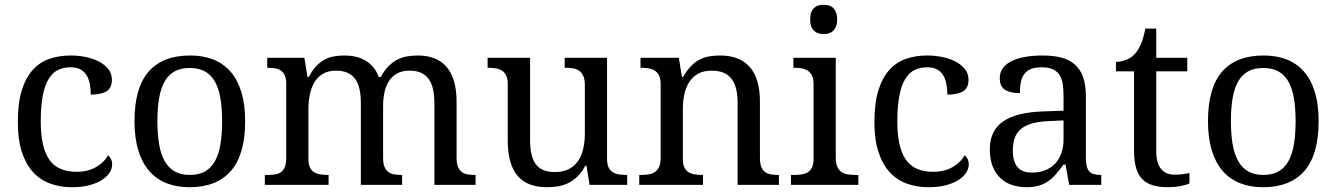

<svg xmlns="http://www.w3.org/2000/svg" viewBox="-20 -780 5638 810"><path d="M283.2 9.8Q233.4 9.8 191.4 -5.6Q149.4 -21 119.1 -54.2Q88.9 -87.4 72 -139.4Q55.2 -191.4 55.2 -265.1Q55.2 -345.2 72 -399.2Q88.9 -453.1 118.9 -485.8Q148.9 -518.6 189.7 -532.2Q230.5 -545.9 277.8 -545.9Q309.1 -545.9 340.1 -539.8Q371.1 -533.7 396 -521Q420.9 -508.3 436.5 -489Q452.1 -469.7 452.1 -443.8Q452.1 -409.2 429.7 -395Q407.2 -380.9 362.8 -380.9Q362.8 -404.3 358.9 -425.3Q355 -446.3 345.5 -462.2Q335.9 -478 319.6 -487.1Q303.2 -496.1 277.8 -496.1Q249 -496.1 225.8 -485.4Q202.6 -474.6 186 -448.2Q169.4 -421.9 160.6 -377.4Q151.9 -333 151.9 -266.1Q151.9 -159.7 187.3 -107.4Q222.7 -55.2 303.2 -55.2Q349.6 -55.2 384.3 -74.7Q418.9 -94.2 436 -125Q443.4 -119.1 448.2 -109.4Q453.1 -99.6 453.1 -85.9Q453.1 -68.8 442.4 -51.8Q431.6 -34.7 410.4 -21Q389.2 -7.3 357.4 1.2Q325.7 9.8 283.2 9.8Z M1014.2 -269Q1014.2 -127.9 954.3 -59.1Q894.5 9.8 779.3 9.8Q725.1 9.8 682.1 -7.3Q639.2 -24.4 609.1 -59.1Q579.1 -93.8 563.2 -146.2Q547.4 -198.7 547.4 -269Q547.4 -409.2 606.7 -477.5Q666 -545.9 782.2 -545.9Q836.4 -545.9 879.4 -529.1Q922.4 -512.2 952.4 -477.8Q982.4 -443.4 998.3 -391.4Q1014.2 -339.4 1014.2 -269ZM644 -269Q644 -213.4 651.4 -170.9Q658.7 -128.4 675 -99.9Q691.4 -71.3 717.5 -56.6Q743.7 -42 781.2 -42Q818.8 -42 844.7 -56.6Q870.6 -71.3 886.7 -99.9Q902.8 -128.4 909.9 -170.9Q917 -213.4 917 -269Q917 -324.7 909.7 -366.7Q902.3 -408.7 886.2 -436.8Q870.1 -464.8 844 -479Q817.9 -493.2 780.3 -493.2Q742.7 -493.2 716.8 -479Q690.9 -464.8 674.8 -436.8Q658.7 -408.7 651.4 -366.7Q644 -324.7 644 -269Z M1366.2 -42V0H1097.2V-42H1110.4Q1127.4 -42 1141.6 -44.4Q1155.8 -46.9 1166 -54.4Q1176.3 -62 1181.9 -76.2Q1187.5 -90.3 1187.5 -113.8V-425.8Q1187.5 -447.8 1181.6 -461.2Q1175.8 -474.6 1165.5 -481.9Q1155.3 -489.3 1141.1 -491.7Q1127 -494.1 1110.4 -494.1H1107.4V-536.1H1264.2L1277.3 -455.1H1282.2Q1297.4 -482.9 1314 -500.7Q1330.6 -518.6 1349.4 -528.6Q1368.2 -538.6 1388.9 -542.2Q1409.7 -545.9 1433.1 -545.9Q1457.5 -545.9 1479.5 -541Q1501.5 -536.1 1520.3 -525.4Q1539.1 -514.6 1554 -497.3Q1568.8 -480 1578.1 -455.1H1586.4Q1601.6 -482.9 1619.1 -500.7Q1636.7 -518.6 1656.5 -528.6Q1676.3 -538.6 1698 -542.2Q1719.7 -545.9 1743.2 -545.9Q1781.2 -545.9 1811.5 -534.4Q1841.8 -522.9 1862.8 -499.3Q1883.8 -475.6 1895 -438.5Q1906.2 -401.4 1906.2 -350.1V-113.8Q1906.2 -90.3 1912.1 -76.2Q1918 -62 1928.2 -54.4Q1938.5 -46.9 1952.6 -44.4Q1966.8 -42 1983.4 -42H1986.3V0H1812.5V-345.2Q1812.5 -377.9 1806.9 -403.3Q1801.3 -428.7 1788.8 -446.3Q1776.4 -463.9 1756.3 -472.9Q1736.3 -481.9 1707.5 -481.9Q1676.3 -481.9 1655 -470Q1633.8 -458 1620.6 -437.5Q1607.4 -417 1601.8 -390.1Q1596.2 -363.3 1596.2 -333V-113.8Q1596.2 -90.3 1602.1 -76.2Q1607.9 -62 1618.2 -54.4Q1628.4 -46.9 1642.6 -44.4Q1656.7 -42 1673.3 -42H1676.3V0H1502.4V-345.2Q1502.4 -377.9 1496.8 -403.3Q1491.2 -428.7 1478.8 -446.3Q1466.3 -463.9 1446.3 -472.9Q1426.3 -481.9 1397.5 -481.9Q1364.7 -481.9 1342.5 -468.8Q1320.3 -455.6 1306.6 -433.1Q1293 -410.6 1287.1 -381.3Q1281.2 -352.1 1281.2 -319.8V-108.9Q1281.2 -86.9 1287.8 -73.5Q1294.4 -60.1 1305.7 -53.2Q1316.9 -46.4 1331.8 -44.2Q1346.7 -42 1363.3 -42Z M2541 -108.9Q2541 -86.9 2547.6 -73.5Q2554.2 -60.1 2565.4 -53.2Q2576.7 -46.4 2591.6 -44.2Q2606.4 -42 2623 -42H2626V0H2467.3L2454.1 -81.1H2449.2Q2434.1 -52.7 2415.8 -35.2Q2397.5 -17.6 2377 -7.6Q2356.4 2.4 2334 6.1Q2311.5 9.8 2287.1 9.8Q2247.6 9.8 2216.8 -1.5Q2186 -12.7 2165 -36.6Q2144 -60.5 2133.1 -97.7Q2122.1 -134.8 2122.1 -186V-425.8Q2122.1 -447.8 2115.5 -461.2Q2108.9 -474.6 2097.7 -481.9Q2086.4 -489.3 2071.5 -491.7Q2056.6 -494.1 2040 -494.1H2037.1V-536.1H2216.3V-190.9Q2216.3 -158.2 2221.4 -132.8Q2226.6 -107.4 2238.5 -89.8Q2250.5 -72.3 2270.8 -63.2Q2291 -54.2 2321.3 -54.2Q2354.5 -54.2 2378.2 -65.9Q2401.9 -77.6 2417.2 -98.9Q2432.6 -120.1 2439.9 -149.9Q2447.3 -179.7 2447.3 -215.8V-421.9Q2447.3 -445.3 2440.7 -459.7Q2434.1 -474.1 2423.1 -481.7Q2412.1 -489.3 2397.2 -491.7Q2382.3 -494.1 2365.2 -494.1H2362.3V-536.1H2541Z M2945.8 -42V0H2676.8V-42H2685.1Q2702.1 -42 2717 -44.4Q2731.9 -46.9 2742.9 -54.4Q2753.9 -62 2760.5 -76.2Q2767.1 -90.3 2767.1 -113.8V-425.8Q2767.1 -447.8 2760.5 -461.2Q2753.9 -474.6 2742.7 -481.9Q2731.4 -489.3 2716.6 -491.7Q2701.7 -494.1 2685.1 -494.1H2682.1V-536.1H2843.8L2856.9 -455.1H2861.8Q2877.4 -482.9 2894.8 -500.7Q2912.1 -518.6 2931.4 -528.6Q2950.7 -538.6 2972.4 -542.2Q2994.1 -545.9 3018.1 -545.9Q3057.6 -545.9 3088.6 -534.4Q3119.6 -522.9 3141.4 -499.3Q3163.1 -475.6 3174.6 -438.5Q3186 -401.4 3186 -350.1V-113.8Q3186 -90.3 3191.7 -76.2Q3197.3 -62 3207.5 -54.4Q3217.8 -46.9 3231.9 -44.4Q3246.1 -42 3262.7 -42H3266.1V0H3091.8V-345.2Q3091.8 -377.9 3085.9 -403.3Q3080.1 -428.7 3067.1 -446.3Q3054.2 -463.9 3033.2 -472.9Q3012.2 -481.9 2981.9 -481.9Q2947.8 -481.9 2924.6 -468.8Q2901.4 -455.6 2887.2 -433.1Q2873 -410.6 2866.9 -381.3Q2860.8 -352.1 2860.8 -319.8V-108.9Q2860.8 -86.9 2867.4 -73.5Q2874 -60.1 2885.3 -53.2Q2896.5 -46.4 2911.4 -44.2Q2926.3 -42 2942.9 -42Z M3330.1 -42Q3346.7 -42 3361.6 -44.2Q3376.5 -46.4 3387.7 -53.2Q3398.9 -60.1 3405.5 -73.5Q3412.1 -86.9 3412.1 -108.9V-425.8Q3412.1 -447.8 3405.5 -461.2Q3398.9 -474.6 3387.7 -481.9Q3376.5 -489.3 3361.6 -491.7Q3346.7 -494.1 3330.1 -494.1H3327.1V-536.1H3505.9V-113.8Q3505.9 -90.3 3512.5 -76.2Q3519 -62 3530 -54.4Q3541 -46.9 3556.2 -44.4Q3571.3 -42 3587.9 -42H3601.1V0H3316.9V-42ZM3397.9 -698.2Q3397.9 -715.8 3402.3 -727.5Q3406.7 -739.3 3414.6 -746.6Q3422.4 -753.9 3432.6 -756.8Q3442.9 -759.8 3455.1 -759.8Q3466.8 -759.8 3477.1 -756.8Q3487.3 -753.9 3494.9 -746.6Q3502.4 -739.3 3507.1 -727.5Q3511.7 -715.8 3511.7 -698.2Q3511.7 -680.7 3507.1 -668.9Q3502.4 -657.2 3494.9 -649.9Q3487.3 -642.6 3477.1 -639.4Q3466.8 -636.2 3455.1 -636.2Q3442.9 -636.2 3432.6 -639.4Q3422.4 -642.6 3414.6 -649.9Q3406.7 -657.2 3402.3 -668.9Q3397.9 -680.7 3397.9 -698.2Z M3897 9.8Q3847.2 9.8 3805.2 -5.6Q3763.2 -21 3732.9 -54.2Q3702.6 -87.4 3685.8 -139.4Q3668.9 -191.4 3668.9 -265.1Q3668.9 -345.2 3685.8 -399.2Q3702.6 -453.1 3732.7 -485.8Q3762.7 -518.6 3803.5 -532.2Q3844.2 -545.9 3891.6 -545.9Q3922.9 -545.9 3953.9 -539.8Q3984.9 -533.7 4009.8 -521Q4034.7 -508.3 4050.3 -489Q4065.9 -469.7 4065.9 -443.8Q4065.9 -409.2 4043.5 -395Q4021 -380.9 3976.6 -380.9Q3976.6 -404.3 3972.7 -425.3Q3968.8 -446.3 3959.2 -462.2Q3949.7 -478 3933.3 -487.1Q3917 -496.1 3891.6 -496.1Q3862.8 -496.1 3839.6 -485.4Q3816.4 -474.6 3799.8 -448.2Q3783.2 -421.9 3774.4 -377.4Q3765.6 -333 3765.6 -266.1Q3765.6 -159.7 3801 -107.4Q3836.4 -55.2 3917 -55.2Q3963.4 -55.2 3998 -74.7Q4032.7 -94.2 4049.8 -125Q4057.1 -119.1 4062 -109.4Q4066.9 -99.6 4066.9 -85.9Q4066.9 -68.8 4056.2 -51.8Q4045.4 -34.7 4024.2 -21Q4002.9 -7.3 3971.2 1.2Q3939.5 9.8 3897 9.8Z M4252.9 -145Q4252.9 -98.1 4272.7 -75Q4292.5 -51.8 4334 -51.8Q4364.3 -51.8 4388.9 -61.5Q4413.6 -71.3 4430.9 -89.4Q4448.2 -107.4 4457.5 -133.3Q4466.8 -159.2 4466.8 -190.9V-272L4402.8 -269Q4360.4 -267.1 4331.8 -258.5Q4303.2 -250 4285.6 -234.6Q4268.1 -219.2 4260.5 -196.8Q4252.9 -174.3 4252.9 -145ZM4374 -496.1Q4345.2 -496.1 4327.4 -488Q4309.6 -480 4299.6 -465.3Q4289.6 -450.7 4286.1 -430.7Q4282.7 -410.6 4282.7 -387.2Q4241.2 -387.2 4219.5 -401.4Q4197.8 -415.5 4197.8 -450.2Q4197.8 -476.1 4211.9 -494.1Q4226.1 -512.2 4250.7 -523.7Q4275.4 -535.2 4308.1 -540.5Q4340.8 -545.9 4377.9 -545.9Q4423.8 -545.9 4458 -536.9Q4492.2 -527.8 4515.1 -507.3Q4538.1 -486.8 4549.6 -453.9Q4561 -420.9 4561 -373V-113.8Q4561 -92.8 4564.5 -79.1Q4567.9 -65.4 4575.2 -57.1Q4582.5 -48.8 4594.5 -45.4Q4606.4 -42 4623 -42H4626V0H4490.7L4475.1 -85.9H4466.8Q4451.2 -64.9 4436.5 -47.4Q4421.9 -29.8 4404.3 -17.1Q4386.7 -4.4 4364.5 2.7Q4342.3 9.8 4311 9.8Q4277.8 9.8 4249.3 0.2Q4220.7 -9.3 4200 -29.1Q4179.2 -48.8 4167.5 -78.9Q4155.8 -108.9 4155.8 -149.9Q4155.8 -229.5 4212.4 -268.1Q4269 -306.6 4383.8 -310.1L4466.8 -313V-373Q4466.8 -399.9 4463.9 -422.6Q4460.9 -445.3 4451.2 -461.7Q4441.4 -478 4423.1 -487.1Q4404.8 -496.1 4374 -496.1Z M4934.1 -43Q4952.1 -43 4967.3 -44.9Q4982.4 -46.9 4998 -49.8V-5.9Q4991.7 -2.9 4981.4 0Q4971.2 2.9 4959.2 5.1Q4947.3 7.3 4934.1 8.5Q4920.9 9.8 4909.2 9.8Q4871.1 9.8 4843.8 1.7Q4816.4 -6.3 4798.8 -24.4Q4781.2 -42.5 4772.7 -72.3Q4764.2 -102.1 4764.2 -145V-479H4688V-519Q4706.1 -519 4727.8 -526.4Q4749.5 -533.7 4766.1 -550.8Q4783.2 -569.3 4793.7 -595Q4804.2 -620.6 4812 -659.2H4857.9V-536.1H4988.8V-479H4857.9V-142.1Q4857.9 -90.8 4878.7 -66.9Q4899.4 -43 4934.1 -43Z M5543 -269Q5543 -127.9 5483.2 -59.1Q5423.3 9.8 5308.1 9.8Q5253.9 9.8 5210.9 -7.3Q5168 -24.4 5137.9 -59.1Q5107.9 -93.8 5092 -146.2Q5076.2 -198.7 5076.2 -269Q5076.2 -409.2 5135.5 -477.5Q5194.8 -545.9 5311 -545.9Q5365.2 -545.9 5408.2 -529.1Q5451.2 -512.2 5481.2 -477.8Q5511.2 -443.4 5527.1 -391.4Q5543 -339.4 5543 -269ZM5172.9 -269Q5172.9 -213.4 5180.2 -170.9Q5187.5 -128.4 5203.9 -99.9Q5220.2 -71.3 5246.3 -56.6Q5272.5 -42 5310.1 -42Q5347.7 -42 5373.5 -56.6Q5399.4 -71.3 5415.5 -99.9Q5431.6 -128.4 5438.7 -170.9Q5445.8 -213.4 5445.8 -269Q5445.8 -324.7 5438.5 -366.7Q5431.2 -408.7 5415 -436.8Q5398.9 -464.8 5372.8 -479Q5346.7 -493.2 5309.1 -493.2Q5271.5 -493.2 5245.6 -479Q5219.7 -464.8 5203.6 -436.8Q5187.5 -408.7 5180.2 -366.7Q5172.9 -324.7 5172.9 -269Z"/></svg>

Font: Sahl Naskh
Style: Regular
Weight: 400
Designer: Pascal Zoghbi
Version: Version 1.001